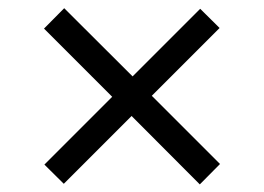

<svg xmlns="http://www.w3.org/2000/svg" viewBox="-20 -566 660 480"><path d="M90 -494.5 260.5 -324 91 -154.5 139.5 -106.5 309 -276 479.5 -105 530 -156 359.5 -326.5 529 -496 480.5 -544 311.5 -375 140.5 -545.5Z"/></svg>

Font: Monaspace Krypton Light
Style: Regular
Weight: 300
Designer: Riley Cran & the Lettermatic Team
Foundry: Lettermatic
Version: Version 1.101 (Monaspace Krypton)